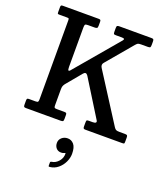

<svg xmlns="http://www.w3.org/2000/svg" viewBox="-187 -874 1139 1324"><g transform="rotate(20 383.0 -212.0)"><path d="M26.5 -20V-49Q26.5 -60 29.8 -63Q33 -66 43 -66H89.5Q105 -66 108.2 -70.8Q111.5 -75.5 111.5 -90V-667.5Q111.5 -679.5 109 -681.8Q106.5 -684 94.5 -684H43Q31.5 -684 29 -685.8Q26.5 -687.5 26.5 -699.5V-734Q26.5 -744 29.5 -747Q32.5 -750 42 -750H304.5Q314 -750 317.5 -747Q321 -744 321 -734V-706Q321 -691 316.2 -687.5Q311.5 -684 297.5 -684H250Q233 -684 229.5 -678.8Q226 -673.5 226 -656V-368Q226 -326.5 246.5 -353.5L512 -667Q526 -684 499 -684H456Q442 -684 439.5 -688Q437 -692 437 -705.5V-731.5Q437 -744 441.5 -747Q446 -750 457.5 -750H692Q704 -750 707 -745.8Q710 -741.5 710 -729.5V-706.5Q710 -692.5 706.8 -688.2Q703.5 -684 689.5 -684H640.5Q621.5 -684 615.5 -679.8Q609.5 -675.5 601.5 -666.5L440.5 -475.5Q427 -459.5 440 -438.5L666 -85Q673 -74.5 680.2 -70.2Q687.5 -66 706 -66H746.5Q758.5 -66 762.5 -62.5Q766.5 -59 766.5 -46.5V-17.5Q766.5 -4.5 763.8 -2.2Q761 0 748 0H481Q470 0 466.8 -3.5Q463.5 -7 463.5 -18V-44Q463.5 -58 465.8 -62Q468 -66 481.5 -66H510Q528 -66 532.5 -72.2Q537 -78.5 531.5 -87L365 -355Q349.5 -378 332.5 -358L239 -245.5Q232.5 -236.5 229.2 -228Q226 -219.5 226 -202.5V-86Q226 -73 229.8 -69.5Q233.5 -66 247.5 -66H301.5Q313.5 -66 316.5 -62.2Q319.5 -58.5 319.5 -47V-21Q319.5 -7.5 315.8 -3.8Q312 0 299 0H44Q32.5 0 29.5 -4Q26.5 -8 26.5 -20ZM326.5 152Q326.5 128.5 344.2 113Q362 97.5 387.5 97.5Q414.5 97.5 432.8 119.2Q451 141 451 188Q451 218.5 436.5 249Q422 279.5 396.2 300.8Q370.5 322 337 325.5Q332 326 329.8 325Q327.5 324 327.5 318.5V296.5Q327.5 289 337.5 287.5Q366 283.5 387.2 258.8Q408.5 234 407.5 201.5Q407 195.5 399 200.5Q391 205.5 376 205.5Q353 205.5 339.8 190.2Q326.5 175 326.5 152Z"/></g></svg>

Font: Besley* Narrow Medium
Style: Regular
Weight: 500
Width: 4
Designer: Owen Earl
Foundry: indestructible type*
Version: Version 3.000; ttfautohint (v1.8.3)